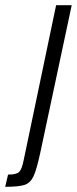

<svg xmlns="http://www.w3.org/2000/svg" viewBox="-113 -530 296 739"><path d="M-22 87 103 -510H163L42 58Q28 123 16 148.5Q4 174 -18 181.5Q-40 189 -93 189L-82 142Q-50 142 -39.5 132Q-29 122 -22 87Z"/></svg>

Font: Saira Ultra Condensed
Style: Italic
Weight: 400
Width: 1
Italic angle: -12°
Designer: Hector Gatti with collaboration of the Omnibus-Type team
Foundry: Omnibus-Type
Version: Version 1.001; ttfautohint (v1.8)